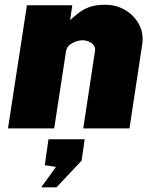

<svg xmlns="http://www.w3.org/2000/svg" viewBox="-20 -539 649 806"><path d="M13.5 0 93 -517H283.5L274.5 -455Q293 -471.5 311.8 -486Q330.5 -500.5 356.5 -509.8Q382.5 -519 423 -519Q468 -519 505.8 -496.8Q543.5 -474.5 564 -436Q584.5 -397.5 576.5 -349L523.5 0H329.5L378.5 -323Q382.5 -345 365 -357.5Q347.5 -370 326.5 -370Q305 -370 282.5 -357.5Q260 -345 257 -323L207.5 0ZM153 247.5 215 161.5 168 154.5 183.5 45.5H335.5L322.5 135.5L217 247.5Z"/></svg>

Font: Public Sans Black
Style: Italic
Weight: 900
Italic angle: -8°
Designer: The Public Sans project authors (U.S. Web Design System). Libre Franklin designed by Pablo Impallari and Rodrigo Fuenzal
Version: Version 1.007; ttfautohint (v1.8.1) -l 8 -r 50 -G 200 -x 14 